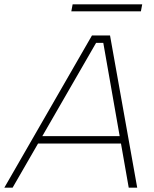

<svg xmlns="http://www.w3.org/2000/svg" viewBox="-60 -863 710 883"><path d="M415 -666H382L-2 0H-40L363 -700H446L571 0H532ZM109 -237H517L510 -203H102ZM274 -843H594L588 -811H268Z"/></svg>

Font: Albert Sans ExtraLight
Style: Italic
Weight: 250
Italic angle: -11.25°
Designer: Andreas Rasmussen
Foundry: a.Foundry
Version: Version 1.025